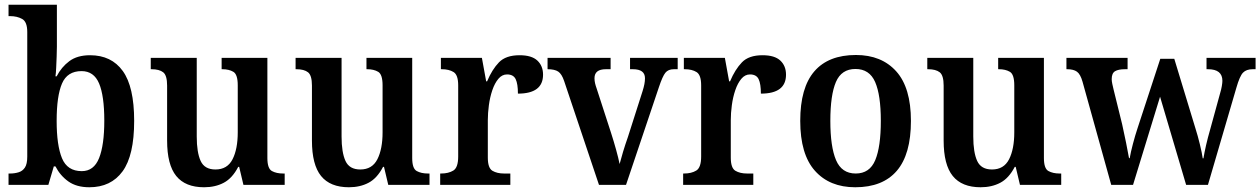

<svg xmlns="http://www.w3.org/2000/svg" viewBox="-20 -780 5317 810"><path d="M357 10Q303 10 268.5 -14.5Q234 -39 214 -78H207L184 0H16V-48H23Q41 -48 58 -53Q75 -58 85 -73Q95 -88 95 -119V-645Q95 -688 73.5 -700Q52 -712 22 -712H16V-760H220V-583Q220 -565 219 -541Q218 -517 217 -494Q216 -471 214 -458H219Q239 -497 272.5 -522Q306 -547 360 -547Q450 -547 498 -480.5Q546 -414 546 -270Q546 -124 497 -57Q448 10 357 10ZM325 -58Q376 -58 398 -113Q420 -168 420 -271Q420 -376 398 -428Q376 -480 324 -480Q264 -480 241.5 -427.5Q219 -375 219 -270Q219 -167 241.5 -112.5Q264 -58 325 -58Z M841 10Q762 10 723.5 -37.5Q685 -85 685 -187V-419Q685 -462 668.5 -475Q652 -488 619 -488H616V-536H810V-204Q810 -137 826.5 -101Q843 -65 889 -65Q939 -65 961 -108Q983 -151 983 -222V-420Q983 -466 964.5 -477Q946 -488 918 -488H915V-536H1108V-113Q1108 -69 1127 -58.5Q1146 -48 1174 -48H1181V0H1007L989 -76H985Q960 -28 924 -9Q888 10 841 10Z M1452 10Q1373 10 1334.5 -37.5Q1296 -85 1296 -187V-419Q1296 -462 1279.5 -475Q1263 -488 1230 -488H1227V-536H1421V-204Q1421 -137 1437.5 -101Q1454 -65 1500 -65Q1550 -65 1572 -108Q1594 -151 1594 -222V-420Q1594 -466 1575.5 -477Q1557 -488 1529 -488H1526V-536H1719V-113Q1719 -69 1738 -58.5Q1757 -48 1785 -48H1792V0H1618L1600 -76H1596Q1571 -28 1535 -9Q1499 10 1452 10Z M1837 0V-48H1841Q1872 -48 1892.5 -60.5Q1913 -73 1913 -120V-420Q1913 -464 1893.5 -476Q1874 -488 1844 -488H1840V-536H2013L2031 -437H2035Q2056 -487 2085 -517Q2114 -547 2172 -547Q2223 -547 2247 -524.5Q2271 -502 2271 -465Q2271 -385 2165 -385Q2165 -426 2155.5 -446Q2146 -466 2119 -466Q2098 -466 2082.5 -447.5Q2067 -429 2057 -399.5Q2047 -370 2042.5 -336.5Q2038 -303 2038 -273V-115Q2038 -71 2057.5 -59.5Q2077 -48 2106 -48H2133V0Z M2360 -438Q2350 -468 2335 -478Q2320 -488 2290 -488V-536H2556V-488H2536Q2488 -488 2488 -450Q2488 -439 2490.5 -428.5Q2493 -418 2497 -407L2558 -219Q2569 -185 2579 -149Q2589 -113 2594 -88Q2599 -108 2608.5 -139.5Q2618 -171 2629 -202L2691 -396Q2696 -412 2698.5 -425Q2701 -438 2701 -450Q2701 -488 2650 -488H2638V-536H2839V-488H2823Q2799 -488 2787 -473Q2775 -458 2760 -413L2621 0H2507Z M2862 0V-48H2866Q2897 -48 2917.5 -60.5Q2938 -73 2938 -120V-420Q2938 -464 2918.5 -476Q2899 -488 2869 -488H2865V-536H3038L3056 -437H3060Q3081 -487 3110 -517Q3139 -547 3197 -547Q3248 -547 3272 -524.5Q3296 -502 3296 -465Q3296 -385 3190 -385Q3190 -426 3180.5 -446Q3171 -466 3144 -466Q3123 -466 3107.5 -447.5Q3092 -429 3082 -399.5Q3072 -370 3067.5 -336.5Q3063 -303 3063 -273V-115Q3063 -71 3082.5 -59.5Q3102 -48 3131 -48H3158V0Z M3588 10Q3480 10 3418 -59.5Q3356 -129 3356 -270Q3356 -410 3415.5 -479Q3475 -548 3591 -548Q3699 -548 3761 -479Q3823 -410 3823 -270Q3823 -129 3763.5 -59.5Q3704 10 3588 10ZM3590 -48Q3649 -48 3672.5 -104.5Q3696 -161 3696 -270Q3696 -379 3672 -434Q3648 -489 3589 -489Q3530 -489 3506.5 -434Q3483 -379 3483 -270Q3483 -161 3507 -104.5Q3531 -48 3590 -48Z M4117 10Q4038 10 3999.5 -37.5Q3961 -85 3961 -187V-419Q3961 -462 3944.5 -475Q3928 -488 3895 -488H3892V-536H4086V-204Q4086 -137 4102.5 -101Q4119 -65 4165 -65Q4215 -65 4237 -108Q4259 -151 4259 -222V-420Q4259 -466 4240.5 -477Q4222 -488 4194 -488H4191V-536H4384V-113Q4384 -69 4403 -58.5Q4422 -48 4450 -48H4457V0H4283L4265 -76H4261Q4236 -28 4200 -9Q4164 10 4117 10Z M4547 -435Q4538 -467 4523.5 -477.5Q4509 -488 4482 -488H4479V-536H4737V-488H4726Q4698 -488 4684 -479.5Q4670 -471 4670 -446Q4670 -438 4672.5 -426Q4675 -414 4678 -402L4714 -256Q4722 -220 4730.5 -178.5Q4739 -137 4743 -113H4746Q4750 -137 4759.5 -173Q4769 -209 4779 -239L4875 -532H4934L5024 -236Q5033 -208 5042 -171Q5051 -134 5054 -112H5057Q5061 -136 5068 -167Q5075 -198 5086 -236L5128 -389Q5132 -402 5134.5 -416.5Q5137 -431 5137 -439Q5137 -488 5076 -488H5070V-536H5277V-488H5265Q5238 -488 5224 -473.5Q5210 -459 5196 -410L5076 0H4984L4874 -372L4760 0H4668Z"/></svg>

Font: Noto Serif Lao SemiCondensed SemiBold
Style: Regular
Weight: 600
Width: 4
Designer: Monotype Design Team
Foundry: Monotype Imaging Inc.
Version: Version 2.003; ttfautohint (v1.8.4.7-5d5b)